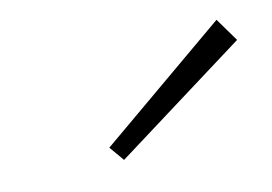

<svg xmlns="http://www.w3.org/2000/svg" viewBox="-35 -762 372 263"><g transform="rotate(-10 150.5 -630.5)"><path d="M278 -714 301 -682 120 -547 103 -567Z"/></g></svg>

Font: Exo 2 ExtraLight
Style: Italic
Weight: 250
Italic angle: -8°
Designer: Natanael Gama
Foundry: Natanael Gama
Version: Version 2.010